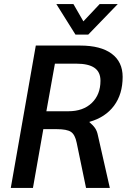

<svg xmlns="http://www.w3.org/2000/svg" viewBox="-20 -924 626 944"><path d="M156 -700H374Q475 -700 529 -660Q583 -620 583 -546Q583 -461 540.5 -404Q498 -347 420 -325V-323Q438 -308 447.5 -294Q457 -280 461 -260L520 0H403L357 -222Q349 -262 329 -275.5Q309 -289 259 -289H193L142 0H33ZM316 -377Q389 -377 431.5 -418Q474 -459 474 -527Q474 -570 444.5 -590.5Q415 -611 355 -611H250L208 -377ZM257 -904H341L390 -819L470 -904H559L414 -754H351Z"/></svg>

Font: Sarabun Medium
Style: Italic
Weight: 500
Italic angle: -10°
Designer: Suppakit Chalermlarp | Katatrad Co.,Ltd.
Foundry: Cadson Demak Co.,Ltd.
Version: Version 1.000; ttfautohint (v1.6)